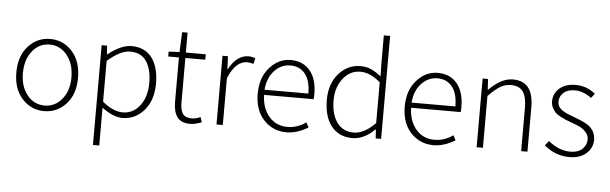

<svg xmlns="http://www.w3.org/2000/svg" viewBox="-55 -919 4242 1336"><g transform="rotate(5 2066.5 -251.0)"><path d="M267 12Q177 12 114.5 -56Q52 -124 52 -239Q52 -355 114.5 -423.5Q177 -492 267 -492Q358 -492 420.5 -423.5Q483 -355 483 -239Q483 -124 420.5 -56Q358 12 267 12ZM98 -239Q98 -145 146 -86Q194 -27 267 -27Q340 -27 388.5 -86Q437 -145 437 -239Q437 -333 388.5 -393Q340 -453 267 -453Q194 -453 146 -393.5Q98 -334 98 -239Z M627 217V-480H665L669 -420H672Q763 -492 835 -492Q929 -492 978 -426.5Q1027 -361 1027 -247Q1027 -129 965 -58.5Q903 12 815 12Q751 12 671 -47V217ZM813 -27Q886 -27 933 -88.5Q980 -150 980 -247Q980 -342 943 -397.5Q906 -453 828 -453Q761 -453 671 -374V-89Q747 -27 813 -27Z M1290 12Q1224 12 1197 -25.5Q1170 -63 1170 -133V-442H1095V-476L1171 -480L1177 -619H1215V-480H1354V-442H1215V-129Q1215 -79 1232.5 -53Q1250 -27 1296 -27Q1324 -27 1356 -42L1368 -6Q1318 12 1290 12Z M1471 0V-480H1509L1513 -391H1516Q1571 -492 1652 -492Q1680 -492 1700 -482L1690 -442Q1669 -450 1646 -450Q1566 -450 1515 -327V0Z M1960 12Q1865 12 1801.5 -56Q1738 -124 1738 -239Q1738 -352 1800.5 -422Q1863 -492 1947 -492Q2033 -492 2082 -433.5Q2131 -375 2131 -270Q2131 -246 2129 -234H1783Q1785 -142 1834.5 -84Q1884 -26 1964 -26Q2033 -26 2093 -69L2111 -35Q2033 12 1960 12ZM1783 -270H2089Q2089 -360 2051.5 -407Q2014 -454 1948 -454Q1884 -454 1837 -404Q1790 -354 1783 -270Z M2420 12Q2328 12 2274.5 -53.5Q2221 -119 2221 -239Q2221 -352 2283.5 -422Q2346 -492 2434 -492Q2475 -492 2507 -478Q2539 -464 2579 -433L2577 -521V-719H2621V0H2583L2579 -62H2576Q2502 12 2420 12ZM2426 -27Q2498 -27 2577 -106V-391Q2507 -453 2437 -453Q2365 -453 2316.5 -391.5Q2268 -330 2268 -239Q2268 -142 2309.5 -84.5Q2351 -27 2426 -27Z M2987 12Q2892 12 2828.5 -56Q2765 -124 2765 -239Q2765 -352 2827.5 -422Q2890 -492 2974 -492Q3060 -492 3109 -433.5Q3158 -375 3158 -270Q3158 -246 3156 -234H2810Q2812 -142 2861.5 -84Q2911 -26 2991 -26Q3060 -26 3120 -69L3138 -35Q3060 12 2987 12ZM2810 -270H3116Q3116 -360 3078.5 -407Q3041 -454 2975 -454Q2911 -454 2864 -404Q2817 -354 2810 -270Z M3288 0V-480H3326L3330 -406H3333Q3419 -492 3498 -492Q3572 -492 3607.5 -446.5Q3643 -401 3643 -308V0H3599V-302Q3599 -379 3573 -415.5Q3547 -452 3489 -452Q3448 -452 3413.5 -431Q3379 -410 3332 -362V0Z M3936 12Q3839 12 3760 -54L3786 -87Q3860 -26 3939 -26Q3993 -26 4023 -53.5Q4053 -81 4053 -121Q4053 -149 4033.5 -171Q4014 -193 3992.5 -203.5Q3971 -214 3936 -227Q3907 -237 3891 -243.5Q3875 -250 3851 -262.5Q3827 -275 3815 -288Q3803 -301 3793 -320.5Q3783 -340 3783 -364Q3783 -419 3824.5 -455.5Q3866 -492 3938 -492Q4015 -492 4075 -442L4051 -411Q3994 -454 3936 -454Q3884 -454 3856 -428.5Q3828 -403 3828 -367Q3828 -347 3836.5 -332Q3845 -317 3864 -305Q3883 -293 3898 -286.5Q3913 -280 3941 -270Q4024 -239 4050 -219Q4097 -182 4098 -123Q4098 -66 4054.5 -27Q4011 12 3936 12Z"/></g></svg>

Font: Toshiba Sans Light
Style: Regular
Weight: 300
Designer: Paul D. Hunt
Foundry: Toshiba Corporation
Version: Version 2.020;PS 2.0;hotconv 1.0.86;makeotf.lib2.5.63406